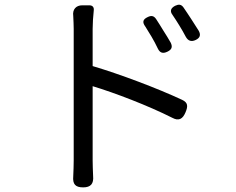

<svg xmlns="http://www.w3.org/2000/svg" viewBox="-20 -775 1020 831"><path d="M688 -641C677 -659 666 -677 656 -692C646 -707 635 -709 619 -701C598 -691 595 -679 609 -660C618 -646 627 -631 636 -616C646 -599 655 -582 663 -565C672 -546 685 -542 704 -551C723 -560 728 -571 719 -590C710 -606 699 -624 688 -641ZM808 -692C796 -711 784 -728 774 -743C764 -757 753 -757 738 -750C719 -740 714 -727 727 -710C737 -695 747 -680 756 -665C766 -649 775 -633 784 -616C794 -598 808 -593 827 -602C846 -611 850 -624 840 -642C830 -658 819 -675 808 -692ZM381 -241V-402C477 -373 621 -318 726 -265C754 -250 771 -260 783 -289C794 -315 794 -331 768 -343C661 -393 499 -454 381 -489V-650C381 -673 383 -704 386 -732C387 -744 380 -752 367 -752H339H336C309 -752 293 -734 297 -706C298 -685 299 -665 299 -650C299 -568 299 -134 299 -80C299 -59 298 -35 297 -12C294 22 306 36 340 36C373 36 386 20 383 -13C382 -37 381 -62 381 -80Z"/></svg>

Font: GenSenRounded2 TW R
Style: Regular
Weight: 400
Version: Version 2.100;PS 2.1;hotconv 16.6.51;makeotf.lib2.5.65220 DE